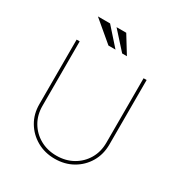

<svg xmlns="http://www.w3.org/2000/svg" viewBox="-212 -1078 1173 1242"><g transform="rotate(30 375.0 -457.0)"><path d="M613.6 -727.3H636.4V-245.7Q636.4 -171.9 602.1 -113.8Q567.8 -55.8 508.9 -22.2Q449.9 11.4 375 11.4Q300.8 11.4 241.5 -22.4Q182.2 -56.1 147.7 -114.2Q113.3 -172.2 113.6 -245.7V-727.3H136.4V-245.7Q136.4 -178.3 167.4 -125.4Q198.5 -72.4 252.5 -41.9Q306.5 -11.4 375 -11.4Q443.5 -11.4 497.5 -41.9Q551.5 -72.4 582.6 -125.4Q613.6 -178.3 613.6 -245.7ZM363.6 -796.9H311.1L157.7 -926.1H248.6ZM448.9 -796.9H413.4L296.9 -926.1H369.3Z"/></g></svg>

Font: Inter UI Thin
Style: Regular
Weight: 100
Designer: Rasmus Andersson
Foundry: rsms
Version: 3.2;8d6f07862